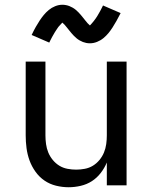

<svg xmlns="http://www.w3.org/2000/svg" viewBox="-20 -779 640 807"><path d="M268 8Q242 8 215.5 1.5Q189 -5 167 -20Q145 -35 129 -57.5Q113 -80 104 -105Q95 -130 91.5 -156.5Q88 -183 88 -210V-520H171V-210Q171 -192 173.5 -173.5Q176 -155 183 -138Q190 -121 202 -106.5Q214 -92 229.5 -82.5Q245 -73 263.5 -69.5Q282 -66 300 -66Q318 -66 336.5 -69.5Q355 -73 370.5 -82.5Q386 -92 398 -106.5Q410 -121 417 -138Q424 -155 426.5 -173.5Q429 -192 429 -210V-520H512V0H429V-96Q419 -72 403 -51.5Q387 -31 366 -17.5Q345 -4 319.5 2Q294 8 268 8ZM358 -597Q350 -597 342.5 -598.5Q335 -600 328.5 -602.5Q322 -605 315 -609Q308 -613 302.5 -617.5Q297 -622 291 -628Q285 -634 280.5 -639.5Q276 -645 271.5 -650.5Q267 -656 261.5 -663Q256 -670 251.5 -675Q247 -680 242 -684Q240 -682 236 -677.5Q232 -673 230 -671Q228 -669 225.5 -666Q223 -663 221 -659.5Q219 -656 216 -652Q213 -648 210.5 -643.5Q208 -639 205 -634Q202 -629 199 -623.5Q196 -618 193 -612Q190 -606 187 -600L113 -632Q122 -651 130.5 -666Q139 -681 147 -693Q155 -705 164 -716Q173 -727 185 -737Q197 -747 212 -753Q227 -759 242 -759Q250 -759 257.5 -757.5Q265 -756 271.5 -753.5Q278 -751 285 -747Q292 -743 297.5 -738.5Q303 -734 309 -728Q315 -722 319.5 -716.5Q324 -711 328.5 -705.5Q333 -700 338.5 -693Q344 -686 348.5 -681Q353 -676 358 -672Q360 -674 364 -678.5Q368 -683 370 -685.5Q372 -688 374.5 -691Q377 -694 379 -697Q381 -700 384 -704Q387 -708 389.5 -712.5Q392 -717 395 -722Q398 -727 401 -732.5Q404 -738 407 -744Q410 -750 413 -756L487 -724Q478 -706 469.5 -691Q461 -676 453 -663.5Q445 -651 436 -640Q427 -629 415 -619Q403 -609 388 -603Q373 -597 358 -597Z"/></svg>

Font: Bmono
Style: Regular
Weight: 400
Monospace: yes
Designer: Belleve Invis
Foundry: Belleve Invis
Version: Version 11.2.2; ttfautohint (v1.8.2)